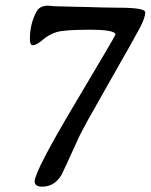

<svg xmlns="http://www.w3.org/2000/svg" viewBox="-20 -621 542 690"><path d="M502 -576.7Q502 -557.1 481.2 -518.1Q460.4 -479 369.9 -320.6Q279.3 -162.1 264.2 -129.4Q204.6 1.5 201.2 7.3Q175.8 49.8 131.8 49.8Q104.5 49.8 104.5 31.2Q104.5 -5.4 249.8 -249.3Q395 -493.2 395 -496.6Q395 -514.2 302.7 -514.2Q210.4 -514.2 182.6 -505.4Q154.8 -496.6 133.1 -477.5Q111.3 -458.5 98.1 -458.5Q87.4 -458.5 87.4 -480.5Q87.4 -535.2 111.3 -579.6Q122.6 -600.6 153.3 -600.6L176.3 -598.6L248 -596.7L296.9 -595.7L345.2 -594.2L406.7 -593.3Q502 -593.3 502 -576.7Z"/></svg>

Font: Averia Serif Libre
Style: Italic
Weight: 400
Italic angle: -7.90001°
Version: Version 1.002